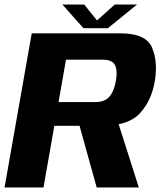

<svg xmlns="http://www.w3.org/2000/svg" viewBox="-31 -821 714 841"><path d="M-11 0H159.5L207 -270H417.5Q533 -270 583.8 -327Q634.5 -384 647.5 -468.5Q661 -552 634.5 -613.5Q608 -675 495.5 -675H108ZM392.5 0H577L474.5 -321.5L305 -314.5ZM225.5 -374 258 -559.5H419Q461.5 -559.5 473 -535.2Q484.5 -511 476.5 -466.5Q469 -422.5 448.8 -398.2Q428.5 -374 386.5 -374ZM334.5 -697.5H441.5L569 -801H471.5L394 -731.5L338 -801H242.5Z"/></svg>

Font: Anybody
Style: Bold Italic
Weight: 700
Italic angle: -10°
Designer: Tyler Finck
Foundry: Etcetera Type Company
Version: Version 1.113;gftools[0.9.25]